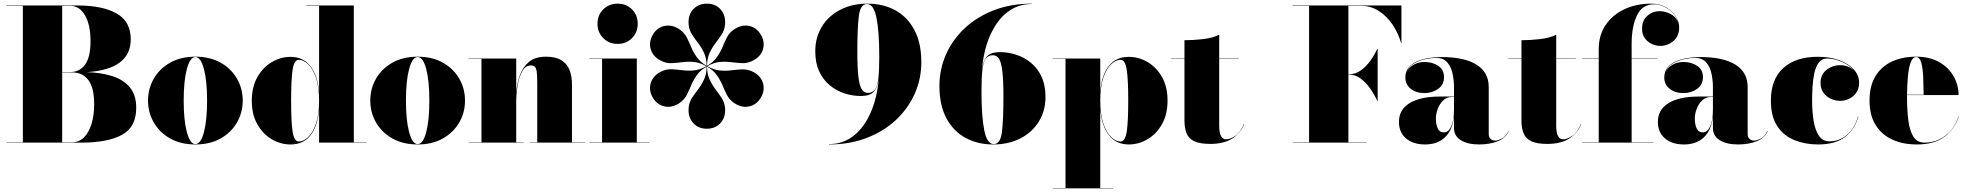

<svg xmlns="http://www.w3.org/2000/svg" viewBox="-20 -780 10756 1050"><path d="M425 0H15V-2H105V-748H15V-750H405Q541 -750 618 -706.2Q695 -662.5 695 -565Q695 -401 455 -385.5Q533 -383 594 -363.8Q655 -344.5 690 -302.5Q725 -260.5 725 -190Q725 -85 646.8 -42.5Q568.5 0 425 0ZM365 -748H320V-386H365Q414.5 -386 444.8 -426Q475 -466 475 -555Q475 -644.5 444.8 -696.2Q414.5 -748 365 -748ZM375 -384H320V-2H375Q413 -2 439.8 -29.2Q466.5 -56.5 480.8 -103.5Q495 -150.5 495 -210Q495 -299.5 463.5 -341.8Q432 -384 375 -384Z M789.5 -230Q789.5 -295 820.8 -349.5Q852 -404 910 -437Q968 -470 1048.5 -470Q1129 -470 1187 -437Q1245 -404 1276.2 -349.5Q1307.5 -295 1307.5 -230Q1307.5 -165 1276.2 -110.5Q1245 -56 1187 -23Q1129 10 1048.5 10Q968 10 910 -23Q852 -56 820.8 -110.5Q789.5 -165 789.5 -230ZM984.5 -230Q984.5 -122 1002 -57Q1019.5 8 1048.5 8Q1078 8 1095.2 -57Q1112.5 -122 1112.5 -230Q1112.5 -338 1095.2 -403Q1078 -468 1048.5 -468Q1019.5 -468 1002 -403Q984.5 -338 984.5 -230Z M1985 -2V0H1725V-180.5Q1717 -89 1677.8 -39.5Q1638.5 10 1569 10Q1514.5 10 1466 -18.5Q1417.5 -47 1387.2 -100.5Q1357 -154 1357 -229Q1357 -304 1387.2 -357.8Q1417.5 -411.5 1466 -440.2Q1514.5 -469 1569 -469Q1637.5 -469 1677.2 -418.8Q1717 -368.5 1725 -277V-748H1655V-750H1915V-2ZM1725 -229Q1725 -306 1707.8 -355.5Q1690.5 -405 1664.8 -429Q1639 -453 1614 -453Q1588.5 -453 1580.2 -398.8Q1572 -344.5 1572 -229Q1572 -113.5 1580.2 -59.8Q1588.5 -6 1614 -6Q1639 -6 1664.8 -29.8Q1690.5 -53.5 1707.8 -102.8Q1725 -152 1725 -229Z M2005 -230Q2005 -295 2036.2 -349.5Q2067.5 -404 2125.5 -437Q2183.5 -470 2264 -470Q2344.5 -470 2402.5 -437Q2460.5 -404 2491.8 -349.5Q2523 -295 2523 -230Q2523 -165 2491.8 -110.5Q2460.5 -56 2402.5 -23Q2344.5 10 2264 10Q2183.5 10 2125.5 -23Q2067.5 -56 2036.2 -110.5Q2005 -165 2005 -230ZM2200 -230Q2200 -122 2217.5 -57Q2235 8 2264 8Q2293.5 8 2310.8 -57Q2328 -122 2328 -230Q2328 -338 2310.8 -403Q2293.5 -468 2264 -468Q2235 -468 2217.5 -403Q2200 -338 2200 -230Z M2543 -2H2613V-458H2543V-460H2803V-273.5Q2807 -320.5 2822.2 -365.8Q2837.5 -411 2871.5 -440.5Q2905.5 -470 2966 -470Q3019.5 -470 3050.5 -450.5Q3081.5 -431 3094.8 -396.8Q3108 -362.5 3108 -319V-2H3178V0H2878V-2H2918V-328Q2918 -370 2914.8 -390Q2911.5 -410 2903.8 -416Q2896 -422 2882 -422Q2854 -422 2836.5 -391.2Q2819 -360.5 2811 -314.5Q2803 -268.5 2803 -223V-2H2843V0H2543Z M3247.5 -650Q3247.5 -697.5 3279 -728.8Q3310.5 -760 3357.5 -760Q3405 -760 3436.2 -728.8Q3467.5 -697.5 3467.5 -650Q3467.5 -603 3436.2 -571.5Q3405 -540 3357.5 -540Q3310.5 -540 3279 -571.5Q3247.5 -603 3247.5 -650ZM3202.5 -2H3272.5V-458H3202.5V-460H3462.5V-2H3532.5V0H3202.5Z M3945.5 -177Q3945.5 -133 3917.8 -104.5Q3890 -76 3845.5 -76Q3801.5 -76 3773.5 -104.5Q3745.5 -133 3745.5 -177Q3745.5 -181.5 3745.8 -185.8Q3746 -190 3746.5 -195Q3750 -223 3765.2 -246Q3780.5 -269 3798.8 -292.8Q3817 -316.5 3830.5 -346Q3844 -375.5 3844.5 -416Q3809.5 -395.5 3790.8 -369Q3772 -342.5 3760.5 -315Q3749 -287.5 3736.8 -262.8Q3724.5 -238 3702 -221Q3698 -217.5 3694.5 -215.5Q3691 -213.5 3687 -211Q3649 -189 3610.2 -199Q3571.5 -209 3549.5 -247Q3527.5 -285.5 3538.2 -323.8Q3549 -362 3587 -384Q3595.5 -389 3603 -392Q3629 -403 3656.5 -401.2Q3684 -399.5 3713.8 -395.8Q3743.5 -392 3775.5 -395Q3807.5 -398 3843 -418Q3807.5 -438 3775.5 -441Q3743.5 -444 3713.8 -440.2Q3684 -436.5 3656.5 -434.8Q3629 -433 3603 -444Q3595.5 -447 3587 -452Q3549 -474 3538.2 -512.5Q3527.5 -551 3549.5 -589Q3571.5 -627.5 3610.2 -637.2Q3649 -647 3687 -625Q3691 -623 3694.5 -620.5Q3698 -618 3702 -615Q3724.5 -598 3736.8 -573.2Q3749 -548.5 3760.5 -521Q3772 -493.5 3790.8 -467Q3809.5 -440.5 3844.5 -420Q3844 -460.5 3830.5 -490Q3817 -519.5 3798.8 -543.2Q3780.5 -567 3765.2 -590Q3750 -613 3746.5 -641Q3746 -646.5 3745.8 -650.5Q3745.5 -654.5 3745.5 -659Q3745.5 -703.5 3773.5 -731.8Q3801.5 -760 3845.5 -760Q3890 -760 3917.8 -731.8Q3945.5 -703.5 3945.5 -659Q3945.5 -654.5 3945.2 -650.5Q3945 -646.5 3944.5 -641Q3941 -613 3925.8 -590Q3910.5 -567 3892.2 -543.2Q3874 -519.5 3860.5 -490Q3847 -460.5 3846.5 -420Q3881.5 -440.5 3900.2 -467Q3919 -493.5 3930.5 -521Q3942 -548.5 3954.2 -573.2Q3966.5 -598 3989 -615Q3993 -618.5 3996.8 -620.8Q4000.5 -623 4004 -625Q4042.5 -647 4081 -637.2Q4119.5 -627.5 4141.5 -589Q4163.5 -551 4153 -512.5Q4142.5 -474 4104 -452Q4095.5 -447 4088 -444Q4062 -433 4034.5 -434.8Q4007 -436.5 3977.2 -440.2Q3947.5 -444 3915.5 -441Q3883.5 -438 3848 -418Q3883.5 -398 3915.5 -394.8Q3947.5 -391.5 3977 -395.2Q4006.5 -399 4034 -400.5Q4061.5 -402 4088 -392Q4095.5 -389 4104 -384Q4142.5 -362 4153 -323.8Q4163.5 -285.5 4141.5 -247Q4119.5 -209 4081 -199Q4042.5 -189 4004 -211Q4000.5 -213.5 3996.8 -215.5Q3993 -217.5 3989 -221Q3966.5 -238 3954.2 -262.8Q3942 -287.5 3930.5 -315Q3919 -342.5 3900.2 -369Q3881.5 -395.5 3846.5 -416Q3847 -375.5 3860.5 -346Q3874 -316.5 3892 -292.8Q3910 -269 3925.2 -246Q3940.5 -223 3944.5 -195Q3945.5 -190 3945.5 -185.8Q3945.5 -181.5 3945.5 -177Z M4438.5 -500Q4438.5 -575 4474.2 -633.8Q4510 -692.5 4574.5 -726.2Q4639 -760 4724.5 -760Q4810 -760 4876.2 -723.8Q4942.5 -687.5 4980.5 -616.2Q5018.5 -545 5018.5 -440Q5018.5 -349 4982.5 -267.8Q4946.5 -186.5 4879.8 -124Q4813 -61.5 4720 -25.8Q4627 10 4513.5 10V8Q4576 8 4624.5 -21.2Q4673 -50.5 4707 -101Q4741 -151.5 4760.8 -216.2Q4780.5 -281 4786 -352.5Q4780 -303 4759 -279Q4738 -255 4687.5 -255Q4642 -255 4597.8 -269.5Q4553.5 -284 4517.5 -313.8Q4481.5 -343.5 4460 -389.8Q4438.5 -436 4438.5 -500ZM4668.5 -500Q4668.5 -408 4674.5 -358.8Q4680.5 -309.5 4693.2 -290.8Q4706 -272 4725.5 -272Q4751.5 -272 4765 -290.2Q4778.5 -308.5 4783.5 -351.8Q4788.5 -395 4788.5 -470Q4788.5 -608 4773.2 -683Q4758 -758 4721.5 -758Q4684.5 -758 4676.5 -690.5Q4668.5 -623 4668.5 -500Z M5697.5 -250Q5697.5 -175 5661.8 -116.2Q5626 -57.5 5561.5 -23.8Q5497 10 5411.5 10Q5326 10 5259.8 -26.2Q5193.5 -62.5 5155.5 -133.8Q5117.5 -205 5117.5 -310Q5117.5 -401 5153.5 -482.2Q5189.5 -563.5 5256.2 -626Q5323 -688.5 5416 -724.2Q5509 -760 5622.5 -760V-758Q5560 -758 5511.5 -728.8Q5463 -699.5 5429 -649Q5395 -598.5 5375.2 -533.8Q5355.5 -469 5350 -397.5Q5356 -447 5377 -471Q5398 -495 5448.5 -495Q5494 -495 5538.2 -480.5Q5582.5 -466 5618.5 -436.2Q5654.5 -406.5 5676 -360.2Q5697.5 -314 5697.5 -250ZM5467.5 -250Q5467.5 -342 5461.5 -391.2Q5455.5 -440.5 5442.8 -459.2Q5430 -478 5410.5 -478Q5384.5 -478 5371 -459.8Q5357.5 -441.5 5352.5 -398.2Q5347.5 -355 5347.5 -280Q5347.5 -142 5362.8 -67Q5378 8 5414.5 8Q5451.5 8 5459.5 -59.5Q5467.5 -127 5467.5 -250Z M5737 248H5807V-458H5737V-460H5997V-278.5Q6005 -370 6044.2 -419.5Q6083.5 -469 6153 -469Q6207.5 -469 6256 -440.5Q6304.5 -412 6334.8 -358.5Q6365 -305 6365 -230Q6365 -155 6334.8 -101.2Q6304.5 -47.5 6256 -18.8Q6207.5 10 6153 10Q6084.5 10 6044.8 -40.2Q6005 -90.5 5997 -182V248H6067V250H5737ZM5997 -230Q5997 -153 6014.2 -103.5Q6031.5 -54 6057.2 -30Q6083 -6 6108 -6Q6133.5 -6 6141.8 -60.2Q6150 -114.5 6150 -230Q6150 -345.5 6141.8 -399.2Q6133.5 -453 6108 -453Q6083 -453 6057.2 -429.2Q6031.5 -405.5 6014.2 -356.2Q5997 -307 5997 -230Z M6784.5 -102Q6766.5 -54 6720.5 -23.5Q6674.5 7 6598.5 7Q6542.5 7 6512 -7.2Q6481.5 -21.5 6469.5 -50Q6457.5 -78.5 6457.5 -121V-458H6384.5V-460H6457.5V-560Q6502.5 -560 6556.2 -565.8Q6610 -571.5 6647.5 -590V-460H6754.5V-458H6647.5V-93Q6647.5 -18 6685.5 -18Q6706.5 -18 6735.2 -36.8Q6764 -55.5 6782.5 -102Z M7049 -2H7139V-748H7049V-750H7644V-545H7642Q7627 -598.5 7596 -644.8Q7565 -691 7521.2 -719.5Q7477.5 -748 7424 -748H7354V-374H7359Q7392.5 -374 7421.8 -394.8Q7451 -415.5 7474 -447.5Q7497 -479.5 7512 -513H7514V-228H7512Q7497 -261.5 7474 -294.8Q7451 -328 7421.8 -350Q7392.5 -372 7359 -372H7354V-2H7454V0H7049Z M7854.5 -252H7931.5V-304.5Q7931.5 -340.5 7923.8 -377.2Q7916 -414 7894.8 -438.8Q7873.5 -463.5 7833.5 -463.5Q7808.5 -463.5 7774.5 -456.5Q7740.5 -449.5 7711.5 -432.2Q7682.5 -415 7672 -383.5Q7682.5 -409.5 7709.2 -425.2Q7736 -441 7770 -441Q7814 -441 7845.5 -419.8Q7877 -398.5 7877 -358Q7877 -317 7845 -294Q7813 -271 7770 -271Q7724.5 -271 7695 -294.5Q7665.5 -318 7665.5 -356Q7665.5 -388.5 7683.2 -410.2Q7701 -432 7730.2 -444.8Q7759.5 -457.5 7794.5 -462.8Q7829.5 -468 7863.5 -468Q7989 -468 8055.2 -426Q8121.5 -384 8121.5 -304.5V-46Q8121.5 -31 8131 -21Q8140.5 -11 8158.5 -11Q8170 -11 8192 -21.5Q8214 -32 8229.5 -63H8231.5Q8214.5 -25 8170.8 -7.5Q8127 10 8068.5 10Q8007 10 7969.2 -13Q7931.5 -36 7931.5 -80V-142.5Q7923 -67.5 7882 -28.8Q7841 10 7773 10Q7708 10 7669.2 -23.2Q7630.5 -56.5 7630.5 -113.5Q7630.5 -180.5 7689.2 -216.2Q7748 -252 7854.5 -252ZM7877 -56Q7900.5 -56 7916 -87.8Q7931.5 -119.5 7931.5 -180.5V-250H7923Q7891.5 -250 7871.5 -230Q7851.5 -210 7842 -182.8Q7832.5 -155.5 7832.5 -133Q7832.5 -99.5 7842.5 -77.8Q7852.5 -56 7877 -56Z M8627.5 -102Q8609.5 -54 8563.5 -23.5Q8517.5 7 8441.5 7Q8385.5 7 8355 -7.2Q8324.5 -21.5 8312.5 -50Q8300.5 -78.5 8300.5 -121V-458H8227.5V-460H8300.5V-560Q8345.5 -560 8399.2 -565.8Q8453 -571.5 8490.5 -590V-460H8597.5V-458H8490.5V-93Q8490.5 -18 8528.5 -18Q8549.5 -18 8578.2 -36.8Q8607 -55.5 8625.5 -102Z M8633 -2H8723V-458H8633V-460H8723V-511.5Q8723 -587 8760.5 -642.8Q8798 -698.5 8862.8 -729.2Q8927.5 -760 9010 -760Q9058 -760 9092.2 -739.5Q9126.5 -719 9144.8 -689.2Q9163 -659.5 9163 -631Q9163 -581.5 9130.8 -555.2Q9098.5 -529 9060.5 -529Q9038 -529 9014.8 -539Q8991.5 -549 8975.8 -570Q8960 -591 8960 -623.5Q8960 -668.5 8989 -693.8Q9018 -719 9055.5 -719Q9088 -719 9117.8 -702.5Q9147.5 -686 9157.5 -656.5Q9150 -685.5 9128.8 -708.2Q9107.5 -731 9079.8 -743.8Q9052 -756.5 9025 -756.5Q8961.5 -756.5 8932.2 -696Q8903 -635.5 8903 -540V-460H9043V-458H8903V-2H9023V0H8633Z M9270.5 -252H9347.5V-304.5Q9347.5 -340.5 9339.8 -377.2Q9332 -414 9310.8 -438.8Q9289.5 -463.5 9249.5 -463.5Q9224.5 -463.5 9190.5 -456.5Q9156.5 -449.5 9127.5 -432.2Q9098.5 -415 9088 -383.5Q9098.5 -409.5 9125.2 -425.2Q9152 -441 9186 -441Q9230 -441 9261.5 -419.8Q9293 -398.5 9293 -358Q9293 -317 9261 -294Q9229 -271 9186 -271Q9140.5 -271 9111 -294.5Q9081.5 -318 9081.5 -356Q9081.5 -388.5 9099.2 -410.2Q9117 -432 9146.2 -444.8Q9175.5 -457.5 9210.5 -462.8Q9245.5 -468 9279.5 -468Q9405 -468 9471.2 -426Q9537.5 -384 9537.5 -304.5V-46Q9537.5 -31 9547 -21Q9556.5 -11 9574.5 -11Q9586 -11 9608 -21.5Q9630 -32 9645.5 -63H9647.5Q9630.5 -25 9586.8 -7.5Q9543 10 9484.5 10Q9423 10 9385.2 -13Q9347.5 -36 9347.5 -80V-142.5Q9339 -67.5 9298 -28.8Q9257 10 9189 10Q9124 10 9085.2 -23.2Q9046.5 -56.5 9046.5 -113.5Q9046.5 -180.5 9105.2 -216.2Q9164 -252 9270.5 -252ZM9293 -56Q9316.5 -56 9332 -87.8Q9347.5 -119.5 9347.5 -180.5V-250H9339Q9307.5 -250 9287.5 -230Q9267.5 -210 9258 -182.8Q9248.5 -155.5 9248.5 -133Q9248.5 -99.5 9258.5 -77.8Q9268.5 -56 9293 -56Z M10143 -143.5Q10123.5 -72.5 10070.5 -31.2Q10017.5 10 9923 10Q9852.5 10 9793.8 -13.5Q9735 -37 9699.8 -89.8Q9664.5 -142.5 9664.5 -230Q9664.5 -346.5 9732.5 -408Q9800.5 -469.5 9921 -469.5Q9987 -469.5 10038 -450.8Q10089 -432 10118 -400Q10147 -368 10147 -328Q10147 -282.5 10115.8 -255.5Q10084.5 -228.5 10043 -228.5Q10018 -228.5 9993.2 -239.5Q9968.5 -250.5 9952.2 -272.5Q9936 -294.5 9936 -327Q9936 -372 9968.8 -397.8Q10001.5 -423.5 10043 -423.5Q10087.5 -423.5 10117.5 -395.5Q10091.5 -425.5 10050.2 -442.8Q10009 -460 9971.5 -460Q9943 -460 9926.5 -437.8Q9910 -415.5 9902.2 -380.2Q9894.5 -345 9892.2 -305.2Q9890 -265.5 9890 -230Q9890 -173 9897.8 -122Q9905.5 -71 9926.2 -39Q9947 -7 9985 -7Q10039.5 -7 10081.2 -43Q10123 -79 10141 -143.5Z M10692 -143Q10672.5 -78 10616.5 -34Q10560.5 10 10462 10Q10386.5 10 10328.2 -16.8Q10270 -43.5 10237 -96.8Q10204 -150 10204 -230Q10204 -310 10236.2 -363.2Q10268.5 -416.5 10326 -443.2Q10383.5 -470 10459 -470Q10533.5 -470 10585.2 -440.2Q10637 -410.5 10664 -362.5Q10691 -314.5 10691 -260H10409Q10409 -255 10409 -250Q10409 -178 10416.2 -121.5Q10423.5 -65 10444 -32.5Q10464.5 0 10504 0Q10570 0 10620.8 -39.8Q10671.5 -79.5 10690 -143ZM10459 -468Q10440 -468 10429.2 -439.2Q10418.5 -410.5 10414 -363.5Q10409.5 -316.5 10409 -262H10500Q10499.5 -311 10497.5 -358.5Q10495.5 -406 10487 -437Q10478.5 -468 10459 -468Z"/></svg>

Font: Bodoni* 96pt Fatface
Style: Regular
Weight: 900
Version: Version 2.3